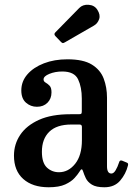

<svg xmlns="http://www.w3.org/2000/svg" viewBox="-20 -781 561 811"><path d="M39 -123.5Q39 -172 65.5 -211.5Q92 -251 144.8 -274.8Q197.5 -298.5 277 -298.5H312.5Q321 -298.5 323.2 -300.5Q325.5 -302.5 325.5 -311.5V-364.5Q325.5 -413 309.8 -446Q294 -479 243 -479Q213 -479 188.5 -469Q164 -459 164 -445.5Q164 -437 172.5 -432.2Q181 -427.5 189.2 -419.2Q197.5 -411 197.5 -391Q197.5 -364 180.5 -347Q163.5 -330 136 -330Q109.5 -330 89.8 -347.2Q70 -364.5 70 -399Q70 -437.5 95.8 -467Q121.5 -496.5 165.5 -513.5Q209.5 -530.5 265 -530.5Q332 -530.5 368 -508.2Q404 -486 418 -449Q432 -412 432 -368.5V-78.5Q432 -48 450.5 -48Q460 -48 468.2 -61.5Q476.5 -75 483.5 -96.5Q486 -105.5 495.5 -102.5L516 -94Q523 -91.5 520.5 -82Q511.5 -46 487.5 -18Q463.5 10 421 10H420.5Q386 10 368 -1.2Q350 -12.5 342.5 -28.2Q335 -44 331 -57Q326 -74.5 316.5 -57Q309.5 -45.5 295.5 -29.8Q281.5 -14 255.5 -2Q229.5 10 185.5 10Q117.5 10 78.2 -25Q39 -60 39 -123.5ZM157 -140Q157 -93 178.2 -73.2Q199.5 -53.5 229 -53.5Q269 -53.5 297.5 -89.2Q326 -125 326 -189.5V-245Q326 -255 316 -255H281Q219.5 -255 188.2 -224.5Q157 -194 157 -140ZM236.5 -605 214 -628.5Q206 -637 214 -644.5L314.5 -747Q329.5 -762.5 354.2 -760.8Q379 -759 391 -740Q405 -718.5 398.8 -700.2Q392.5 -682 377 -673L255.5 -603Q249 -599 245.5 -599Q242 -599 236.5 -605Z"/></svg>

Font: Besley* Narrow Medium
Style: Regular
Weight: 500
Width: 4
Designer: Owen Earl
Foundry: indestructible type*
Version: Version 3.000; ttfautohint (v1.8.3)